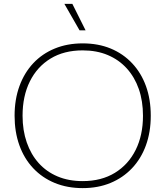

<svg xmlns="http://www.w3.org/2000/svg" viewBox="-20 -959 850 987"><path d="M405 8Q326 8 261.5 -18.5Q197 -45 150.5 -94.5Q104 -144 79.5 -212.5Q55 -281 55 -364Q55 -448 80 -516.5Q105 -585 151 -634Q197 -683 261.5 -709.5Q326 -736 405 -736Q485 -736 549 -709.5Q613 -683 659.5 -633.5Q706 -584 730.5 -516Q755 -448 755 -364Q755 -280 730 -211.5Q705 -143 658.5 -94Q612 -45 548 -18.5Q484 8 405 8ZM405 -28Q501 -28 570.5 -70.5Q640 -113 677.5 -188.5Q715 -264 715 -364Q715 -440 693.5 -501.5Q672 -563 631.5 -607.5Q591 -652 534 -676Q477 -700 405 -700Q309 -700 240 -658Q171 -616 133.5 -540.5Q96 -465 96 -364Q96 -289 117.5 -227Q139 -165 179 -120.5Q219 -76 276 -52Q333 -28 405 -28ZM389 -803 311 -939H352L420 -803Z"/></svg>

Font: Mona Sans ExtraLight
Style: Regular
Weight: 200
Designer: Deni Anggara
Foundry: GitHub
Version: Version 2.000